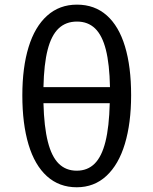

<svg xmlns="http://www.w3.org/2000/svg" viewBox="-20 -788 655 820"><path d="M540 -381.5Q540 -262.1 513.3 -173.6Q486.7 -85.1 434.4 -36.7Q382.1 11.8 307.7 11.8Q232.8 11.8 180.5 -35.4Q128.2 -82.6 101.8 -170.8Q75.4 -259 75.4 -380.5Q75.4 -500 102.1 -586.9Q128.7 -673.8 181.3 -721Q233.8 -768.2 308.7 -768.2Q384.1 -768.2 435.9 -722.3Q487.7 -676.4 513.8 -589.7Q540 -503.1 540 -381.5ZM165.6 -415.9H449.7Q447.7 -514.4 432.1 -575.9Q416.4 -637.4 385.9 -666.7Q355.4 -695.9 308.7 -695.9Q261.5 -695.9 230.5 -666.7Q199.5 -637.4 183.6 -575.9Q167.7 -514.4 165.6 -415.9ZM165.6 -347.2Q168.2 -246.2 184.4 -182.6Q200.5 -119 231 -89Q261.5 -59 307.7 -59Q353.8 -59 384.1 -89Q414.4 -119 430.3 -182.6Q446.2 -246.2 448.7 -347.2Z"/></svg>

Font: Fira Code
Style: Regular
Weight: 400
Designer: Carrois Corporate, Edenspiekermann AG, Nikita Prokopov
Foundry: Carrois Corporate, Edenspiekermann AG, Nikita Prokopov
Version: Version 5.002